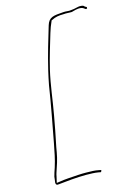

<svg xmlns="http://www.w3.org/2000/svg" viewBox="-134 -845 731 1048"><g transform="rotate(-15 231.0 -321.0)"><path d="M169 -483C163 -457 157 -430 152 -403C136 -299 116 -197 96 -90C87 -44 80 -5 66 39C60 57 54 74 51 87C50 92 50 98 49 104C44 126 48 136 63 133H64C110 128 167 122 222 122C245 122 271 123 288 126L299 128C301 129 302 129 302 129V128H303C307 126 310 117 305 117L294 115C276 111 252 110 225 110C210 110 195 110 181 111C142 114 102 115 70 121L55 123L63 88C64 83 65 76 68 68C79 36 92 -1 98 -38C104 -77 113 -112 121 -156C126 -181 131 -209 136 -237C151 -317 159 -400 179 -485C195 -553 216 -618 233 -676C239 -696 248 -721 257 -740V-741L262 -743C282 -754 303 -757 328 -757C342 -759 370 -756 376 -757C388 -760 409 -768 429 -765C438 -765 447 -757 453 -753H454L455 -752C455 -752 456 -753 457 -753H458C462 -754 462 -753 462 -760C461 -762 462 -761 460 -763L450 -768L451 -769C447 -774 438 -776 432 -776H431C416 -778 399 -769 375 -768C361 -765 344 -770 330 -768C275 -764 248 -763 235 -719C212 -642 189 -568 169 -483ZM462 -760Z"/></g></svg>

Font: Stray Cat
Style: HlExtObl
Weight: 100
Version: Version 1.0